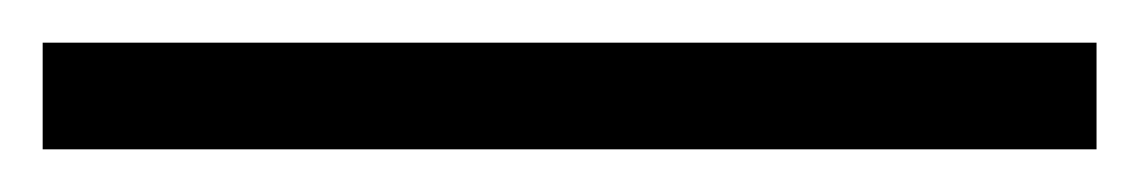

<svg xmlns="http://www.w3.org/2000/svg" viewBox="-20 13 534 90"><path d="M0 33H494V83H0Z"/></svg>

Font: Leon Sans
Style: Light
Weight: 300
Designer: Jongmin Kim
Version: Version 1.2